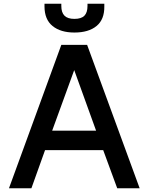

<svg xmlns="http://www.w3.org/2000/svg" viewBox="-20 -1007 794 1027"><path d="M28 0ZM532 -204H221L148 0H28L308 -767H446L727 0H607ZM494 -308 377 -632 259 -308ZM218 -973V-987H308V-975Q308 -940 325 -923Q342 -906 378 -906Q415 -906 431.5 -923Q448 -940 448 -975V-987H538V-973Q539 -903 496.5 -868Q454 -833 378 -833Q304 -833 261 -868Q218 -903 218 -973Z"/></svg>

Font: Biryani SemiBold
Style: Regular
Weight: 600
Designer: Dan Reynolds and Mathieu Réguer
Foundry: Dan Reynolds and Mathieu Réguer
Version: Version 1.004; ttfautohint (v1.1) -l 5 -r 5 -G 72 -x 0 -D la